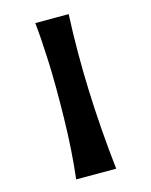

<svg xmlns="http://www.w3.org/2000/svg" viewBox="-125 -930 793 1010"><g transform="rotate(-15 271.0 -425.0)"><path d="M162 0Q180 -149 183.5 -330.5Q187 -512 181.5 -640Q176 -768 167 -850H349Q330 -449 380 0Z"/></g></svg>

Font: OpenDyslexic
Style: Bold
Weight: 800
Designer: Abbie Gonzalez
Version: Version 0.920;hotconv 1.0.109;makeotfexe 2.5.65596